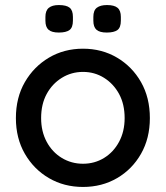

<svg xmlns="http://www.w3.org/2000/svg" viewBox="-20 -731 657 761"><path d="M574 -263Q574 -183 539 -121.5Q504 -60 444 -25Q384 10 309 10Q234 10 174 -25Q114 -60 78.5 -121.5Q43 -183 43 -263Q43 -344 78.5 -405.5Q114 -467 174 -502.5Q234 -538 309 -538Q384 -538 444 -502.5Q504 -467 539 -405.5Q574 -344 574 -263ZM474 -263Q474 -318 452 -358.5Q430 -399 392.5 -422.5Q355 -446 309 -446Q263 -446 225 -422.5Q187 -399 165 -358.5Q143 -318 143 -263Q143 -210 165 -169Q187 -128 225 -105Q263 -82 309 -82Q355 -82 392.5 -105Q430 -128 452 -169Q474 -210 474 -263ZM403 -602Q375 -602 362.5 -613Q350 -624 350 -649V-664Q350 -690 364 -700.5Q378 -711 404 -711Q433 -711 446 -700Q459 -689 459 -664V-649Q459 -622 445.5 -612Q432 -602 403 -602ZM213 -602Q185 -602 172.5 -613Q160 -624 160 -649V-664Q160 -689 173.5 -700Q187 -711 213 -711Q243 -711 256 -700.5Q269 -690 269 -664V-649Q269 -622 255.5 -612Q242 -602 213 -602Z"/></svg>

Font: Quicksand Light SemiBold
Style: Regular
Weight: 600
Version: Version 3.006